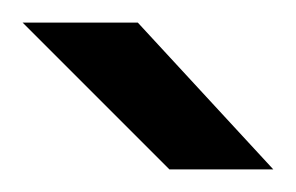

<svg xmlns="http://www.w3.org/2000/svg" viewBox="-20 -721 262 170"><path d="M130 -571 0 -701H102L222 -571Z"/></svg>

Font: Figtree Light
Style: Regular
Weight: 400
Version: Version 2.002